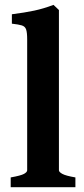

<svg xmlns="http://www.w3.org/2000/svg" viewBox="-20 -777 350 797"><path d="M24.4 0V-40.5Q66.4 -47.9 79.6 -55.2Q92.8 -62.5 92.8 -70.3V-613.3Q92.8 -642.1 88.4 -654.8Q84 -667.5 70.3 -671.6Q56.6 -675.8 29.3 -678.7V-717.8Q83 -724.6 122.1 -732.9Q161.1 -741.2 202.1 -756.8L224.6 -735.4V-70.3Q224.6 -63 238.8 -55.2Q252.9 -47.4 293 -40.5V0Z"/></svg>

Font: Gentium Book Plus
Style: Bold
Weight: 700
Designer: Victor Gaultney, Annie Olsen, Iska Routamaa, Becca Hirsbrunner
Foundry: SIL International
Version: Version 6.101